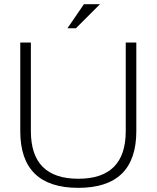

<svg xmlns="http://www.w3.org/2000/svg" viewBox="-20 -904 758 929"><path d="M78.1 -269.5V-698.2H129.4V-269.5Q129.4 -39.1 358.9 -39.1Q588.4 -39.1 588.4 -269.5V-698.2H639.6V-269.5Q639.6 4.9 358.9 4.9Q78.1 4.9 78.1 -269.5ZM386.2 -883.8H463.9L347.2 -767.1H306.2Z"/></svg>

Font: Sansation Light
Style: Light
Weight: 300
Designer: Bernd Montag
Version: Version 1.301